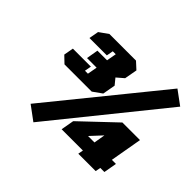

<svg xmlns="http://www.w3.org/2000/svg" viewBox="-200 -1032 1327 1327"><g transform="rotate(45 463.5 -368.5)"><path d="M286 66 182 -11 825 -803 927 -728ZM155 -369 106 -416 119 -487H295L286 -438H315L328 -510H234L249 -597H343L356 -669H327L318 -620H148L161 -691L226 -737H486L536 -691L519 -598L468 -554L504 -510L487 -416L421 -369ZM659 0 666 -38H458L475 -134L722 -368H894L853 -134H893L876 -38H836L829 0ZM620 -134H683L697 -217Z"/></g></svg>

Font: Tomorrow Black
Style: Italic
Weight: 900
Italic angle: -10°
Designer: Tony de Marco, Monica Rizzolli
Foundry: Just in Type
Version: Version 2.002